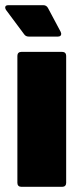

<svg xmlns="http://www.w3.org/2000/svg" viewBox="-25 -720 317 740"><path d="M57 -520H215Q222 -520 226 -516Q230 -512 230 -505V-15Q230 -8 226 -4Q222 0 215 0H57Q50 0 46 -4Q42 -8 42 -15V-505Q42 -512 46 -516Q50 -520 57 -520ZM68 -588 -2 -682Q-5 -687 -5 -691Q-5 -700 7 -700H142Q154 -700 160 -689L209 -597Q211 -591 211 -590Q211 -579 198 -579H86Q74 -579 68 -588Z"/></svg>

Font: Barlow Black
Style: Regular
Weight: 900
Designer: Jeremy Tribby
Foundry: Tribby Type
Version: Version 1.422